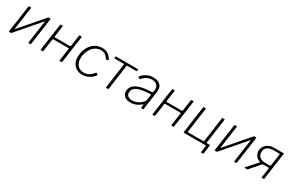

<svg xmlns="http://www.w3.org/2000/svg" viewBox="141 -1783 4764 3166"><g transform="rotate(30 2522.5 -200.0)"><path d="M177 -519 106 -13Q105 0 92 0H67Q60 0 57.5 -2.5Q55 -5 56 -11L128 -519Q129 -530 139 -530H169Q179 -530 177 -519ZM547 -519 475 -13Q474 -6 471.5 -3Q469 0 461 0H437Q429 0 427 -2.5Q425 -5 426 -11L498 -519Q499 -530 508 -530H539Q548 -530 547 -519ZM500 -527 528 -496 102 -2 75 -34Z M670 0Q663 0 660.5 -2.5Q658 -5 659 -11L731 -519Q732 -530 742 -530H773Q782 -530 781 -519L751 -310Q751 -306 754 -302.5Q757 -299 761 -299H1047Q1053 -299 1056.5 -302.5Q1060 -306 1061 -311L1090 -519Q1091 -530 1101 -530H1132Q1141 -530 1140 -519L1068 -13Q1067 -6 1064.5 -3Q1062 0 1054 0H1029Q1022 0 1019.5 -2.5Q1017 -5 1018 -11L1051 -246Q1052 -252 1049.5 -255Q1047 -258 1041 -258H755Q751 -258 747 -255Q743 -252 742 -246L709 -13Q708 -6 705.5 -3Q703 0 695 0Z M1529 -540Q1576 -540 1610.5 -525.5Q1645 -511 1670 -486Q1695 -461 1712 -427Q1715 -422 1714.5 -419.5Q1714 -417 1711 -415L1679 -402Q1677 -401 1674.5 -403Q1672 -405 1669 -410Q1647 -441 1626 -460.5Q1605 -480 1582 -488.5Q1559 -497 1532 -497Q1476 -497 1432.5 -472.5Q1389 -448 1359 -407Q1329 -366 1313.5 -316Q1298 -266 1298 -214Q1298 -131 1341.5 -82Q1385 -33 1462 -33Q1514 -33 1557 -58Q1600 -83 1639 -134Q1645 -140 1650 -135L1675 -120Q1678 -119 1679.5 -115Q1681 -111 1679 -108Q1658 -79 1632.5 -57Q1607 -35 1579 -20Q1551 -5 1520 2.5Q1489 10 1456 10Q1391 10 1344 -17.5Q1297 -45 1271.5 -95.5Q1246 -146 1246 -213Q1246 -272 1264.5 -330Q1283 -388 1319.5 -436Q1356 -484 1409 -512Q1462 -540 1529 -540Z M2202 -489H2027Q2020 -489 2019 -481L1953 -7Q1952 0 1945 0H1908Q1902 0 1903 -7L1969 -481Q1970 -485 1968 -487Q1966 -489 1962 -489H1787Q1781 -489 1781 -496L1785 -523Q1787 -530 1793 -530H2208Q2216 -530 2214 -523L2210 -496Q2210 -489 2202 -489Z M2570 -68Q2524 -29 2475 -9.5Q2426 10 2372 10Q2300 10 2259.5 -23.5Q2219 -57 2219 -114Q2219 -165 2243 -201Q2267 -237 2307 -259.5Q2347 -282 2396 -294Q2445 -306 2495 -310L2595 -318Q2614 -320 2616 -334L2620 -364Q2621 -370 2621.5 -376Q2622 -382 2622 -388Q2622 -439 2588.5 -468Q2555 -497 2497 -497Q2447 -497 2403.5 -474Q2360 -451 2321 -406Q2318 -403 2315.5 -402.5Q2313 -402 2310 -404L2281 -420Q2279 -422 2278 -425Q2277 -428 2281 -433Q2318 -480 2374 -510Q2430 -540 2501 -540Q2555 -540 2593 -522.5Q2631 -505 2651 -473Q2671 -441 2671 -396Q2671 -389 2670.5 -381.5Q2670 -374 2669 -366L2619 -10Q2618 -3 2616 -1.5Q2614 0 2608 0H2583Q2578 0 2575 -3Q2572 -6 2573 -11L2580 -69Q2580 -80 2570 -68ZM2605 -265Q2606 -273 2604 -276Q2602 -279 2594 -278L2509 -271Q2475 -268 2434 -260.5Q2393 -253 2356 -237.5Q2319 -222 2295.5 -193.5Q2272 -165 2272 -120Q2272 -79 2302 -56.5Q2332 -34 2385 -34Q2422 -34 2458 -47.5Q2494 -61 2523 -82Q2554 -104 2572 -127.5Q2590 -151 2593 -172Z M2800 0Q2793 0 2790.5 -2.5Q2788 -5 2789 -11L2861 -519Q2862 -530 2872 -530H2903Q2912 -530 2911 -519L2881 -310Q2881 -306 2884 -302.5Q2887 -299 2891 -299H3177Q3183 -299 3186.5 -302.5Q3190 -306 3191 -311L3220 -519Q3221 -530 3231 -530H3262Q3271 -530 3270 -519L3198 -13Q3197 -6 3194.5 -3Q3192 0 3184 0H3159Q3152 0 3149.5 -2.5Q3147 -5 3148 -11L3181 -246Q3182 -252 3179.5 -255Q3177 -258 3171 -258H2885Q2881 -258 2877 -255Q2873 -252 2872 -246L2839 -13Q2838 -6 2835.5 -3Q2833 0 2825 0Z M3391 0Q3381 0 3382 -11L3454 -519Q3455 -526 3457.5 -528Q3460 -530 3467 -530H3492Q3500 -530 3502.5 -527.5Q3505 -525 3504 -517L3438 -53Q3438 -48 3441 -44.5Q3444 -41 3448 -41H3734Q3740 -41 3743.5 -44.5Q3747 -48 3748 -53L3813 -519Q3814 -526 3816 -528Q3818 -530 3826 -530H3850Q3859 -530 3861 -527.5Q3863 -525 3862 -517L3791 -11Q3789 0 3780 0ZM3804 140Q3793 140 3794 130L3811 7Q3813 0 3805 0H3761L3767 -41H3794L3795 -49Q3794 -41 3802 -41H3857Q3866 -41 3865 -31L3842 129Q3841 135 3838.5 137.5Q3836 140 3831 140Z M4095 -519 4024 -13Q4023 0 4010 0H3985Q3978 0 3975.5 -2.5Q3973 -5 3974 -11L4046 -519Q4047 -530 4057 -530H4087Q4097 -530 4095 -519ZM4465 -519 4393 -13Q4392 -6 4389.5 -3Q4387 0 4379 0H4355Q4347 0 4345 -2.5Q4343 -5 4344 -11L4416 -519Q4417 -530 4426 -530H4457Q4466 -530 4465 -519ZM4418 -527 4446 -496 4020 -2 3993 -34Z M4867 0 4893 -190Q4894 -196 4892.5 -198.5Q4891 -201 4895 -201H4781Q4738 -201 4704 -214.5Q4670 -228 4647.5 -250Q4625 -272 4614 -300Q4603 -328 4603 -357Q4604 -404 4627.5 -443Q4651 -482 4696.5 -506Q4742 -530 4808 -530H4979Q4984 -530 4986.5 -532Q4989 -534 4990 -530L4917 -11Q4917 -7 4918.5 -3.5Q4920 0 4916 0H4878Q4874 0 4871 2Q4868 4 4867 0ZM4551 0Q4545 0 4543.5 -4Q4542 -8 4547 -13L4749 -239L4794 -201Q4775 -202 4765 -191L4606 -8Q4601 -3 4599 -1.5Q4597 0 4591 0ZM4799 -241H4889Q4895 -241 4897 -243Q4899 -245 4900 -241L4934 -478Q4934 -484 4932.5 -487Q4931 -490 4935 -490H4817Q4742 -490 4698.5 -458.5Q4655 -427 4655 -359Q4655 -305 4692.5 -273Q4730 -241 4799 -241Z"/></g></svg>

Font: Libre Franklin ExtraLight
Style: Italic
Weight: 250
Italic angle: -8°
Designer: Pablo Impallari, Rodrigo Fuenzalida, Nhung Nguyen
Foundry: Impallari Type
Version: Version 3.000